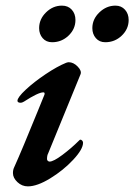

<svg xmlns="http://www.w3.org/2000/svg" viewBox="-20 -648 477 682"><path d="M26 -33Q26 -45 30 -53Q58 -115 114 -253L138 -312Q140 -320 134 -320Q116 -320 65 -287Q58 -283 54 -283Q42 -283 42 -290Q42 -302 71.5 -329.5Q101 -357 142 -384.5Q183 -412 215 -425Q221 -427 224 -427Q241 -427 256 -411.5Q271 -396 266 -384L151 -103Q147 -96 147 -83Q147 -79 150 -76.5Q153 -74 156 -74Q170 -74 202 -98Q234 -122 261 -149Q264 -152 265 -152Q269 -152 272 -148.5Q275 -145 275 -141Q275 -118 240 -80.5Q205 -43 158.5 -14.5Q112 14 79 14Q58 14 42 -1Q26 -16 26 -33ZM119 -548Q119 -580 143.5 -604Q168 -628 200 -628Q222 -628 235 -613.5Q248 -599 248 -577Q248 -545 223.5 -521.5Q199 -498 165 -498Q144 -498 131.5 -512.5Q119 -527 119 -548ZM308 -548Q308 -580 333 -604Q358 -628 390 -628Q411 -628 424 -613.5Q437 -599 437 -577Q437 -545 412.5 -521.5Q388 -498 354 -498Q333 -498 320.5 -512.5Q308 -527 308 -548Z"/></svg>

Font: EB Garamond SemiBold
Style: Italic
Weight: 600
Italic angle: -17.2°
Designer: Georg Duffner and Octavio Pardo
Foundry: Georg Duffner
Version: Version 1.000